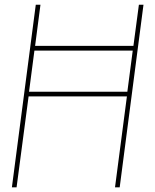

<svg xmlns="http://www.w3.org/2000/svg" viewBox="-20 -800 660 820"><path d="M573.2 -779.8H592.8L491.2 0H471.2L522 -388.2H102.1L50.8 0H30.8L132.8 -779.8H152.8L129.9 -604H549.8ZM104 -408.2H523.9L546.9 -584H127Z"/></svg>

Font: Cooper Hewitt
Style: Thin Italic
Weight: 702
Designer: Village Type and Design LLC
Foundry: Cooper Hewitt Smithsonian Design Museum
Version: 1.000